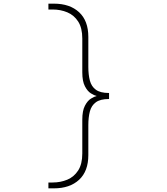

<svg xmlns="http://www.w3.org/2000/svg" viewBox="-20 -827 915 1051"><path d="M275 204H245V172H268Q311.5 172 348.5 156.5Q385.5 141 408 106Q430.5 71 430.5 13V-172Q430.5 -221 444.8 -248.2Q459 -275.5 477.5 -287Q496 -298.5 509.5 -301.5Q496 -304.5 477.5 -316Q459 -327.5 444.8 -354.8Q430.5 -382 430.5 -431V-616Q430.5 -674 408 -709Q385.5 -744 348.5 -759.5Q311.5 -775 268 -775H245V-807H275Q362 -807 412.8 -760.2Q463.5 -713.5 463.5 -625V-461Q463.5 -418 472 -385.8Q480.5 -353.5 504.8 -335.8Q529 -318 576 -318H577V-285H576Q529 -285 504.8 -267.2Q480.5 -249.5 472 -217.2Q463.5 -185 463.5 -142V22Q463.5 110.5 412.8 157.2Q362 204 275 204Z"/></svg>

Font: Trispace SemiExpanded Thin
Style: Regular
Weight: 100
Width: 6
Designer: Tyler Finck
Foundry: Etcetera Type Company
Version: Version 1.210; ttfautohint (v1.8.3)